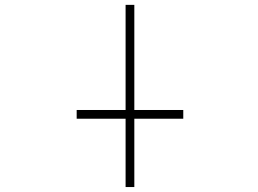

<svg xmlns="http://www.w3.org/2000/svg" viewBox="-20 -752 1040 774"><path d="M289.1 -273.4V-308.6H486.3V-732.4H521.5V-308.6H718.8V-273.4H521.5V2H486.3V-273.4Z"/></svg>

Font: Gen Shin Gothic Monospace ExtraLight
Style: Regular
Weight: 200
Designer: [Source Han Sans]
Ryoko NISHIZUKA  (kana & ideographs); Paul D. Hunt (Latin, Greek & Cyrillic); Wenlong ZHANG  (bopomofo
Version: Version 1.002.20150607